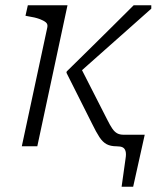

<svg xmlns="http://www.w3.org/2000/svg" viewBox="-20 -557 596 731"><path d="M424 0Q439 0 447 4Q455 8 458 18.5Q461 29 458 47L443 154H487L531 -44H451Q436 -44 426 -49.5Q416 -55 407.5 -67.5Q399 -80 389 -100L284 -306L270 -270Q316 -311 364.5 -354Q413 -397 461.5 -440Q510 -483 556 -524V-537H489Q448 -496 405 -453.5Q362 -411 319 -368.5Q276 -326 234 -285L233 -280L330 -87Q346 -54 358.5 -35Q371 -16 386 -8Q401 0 424 0ZM63 0H122L237 -537H86L77 -497L87 -495Q113 -491 129.5 -485Q146 -479 154.5 -472Q163 -465 160 -452Z"/></svg>

Font: Roboto Serif ExtraLight
Style: Italic
Weight: 250
Italic angle: -10°
Designer: Greg Gazdowicz
Foundry: Commercial Type
Version: Version 1.008